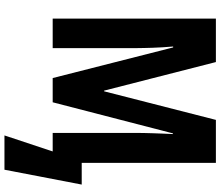

<svg xmlns="http://www.w3.org/2000/svg" viewBox="-82 -672 965 840"><g transform="rotate(90 400.0 -251.5)"><path d="M321 0 187 -527H183Q185 -502 186.5 -479.5Q188 -457 188.5 -437Q189 -417 189.5 -400Q190 -383 190 -368V0H61V-714H251L376 -225H379L504 -714H692V-127H787L722 211H572L642 0H561V-369Q561 -386 561.5 -403.5Q562 -421 562.5 -440.5Q563 -460 564 -481Q565 -502 566 -526H563L427 0Z"/></g></svg>

Font: Noto Sans Display ExtraCondensed
Style: Bold
Weight: 700
Width: 2
Designer: Monotype Design Team
Foundry: Monotype Imaging Inc.
Version: Version 2.003